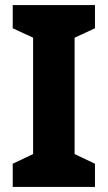

<svg xmlns="http://www.w3.org/2000/svg" viewBox="-20 -734 423 754"><path d="M353 0V-91L273 -129V-586L353 -623V-714H30V-623L110 -586V-129L30 -91V0Z"/></svg>

Font: Noto Sans Gujarati UI SemiCondensed ExtraBold
Style: Regular
Weight: 800
Width: 4
Designer: Jelle Bosma - Monotype Design Team, Universal Thirst
Foundry: Monotype Imaging Inc.
Version: Version 2.106